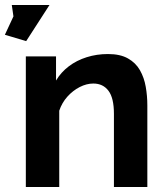

<svg xmlns="http://www.w3.org/2000/svg" viewBox="-43 -750 667 770"><path d="M547.9 0H413.9V-293.8Q413.9 -357 392 -386Q370.1 -415 331.2 -415Q304.2 -415 276.6 -400.9Q249 -386.7 227.1 -362.3Q205.3 -337.9 194.6 -306V0H60.6V-523.8H181.7V-427.1Q201.8 -460.5 233 -484.1Q264.2 -507.8 304.4 -520.5Q344.5 -533.3 390.1 -533.3Q439.2 -533.3 470.3 -515.6Q501.5 -498 518.3 -468.3Q535.2 -438.5 541.5 -401.9Q547.9 -365.3 547.9 -327.3ZM155.5 -730 62 -585.1 -23.4 -610.5 10.9 -684.3 4.3 -730Z"/></svg>

Font: Raleway Thin
Style: Regular
Weight: 100
Designer: Matt McInerney, Pablo Impallari, Rodrigo Fuenzalida
Foundry: Matt McInerney, Pablo Impallari, Rodrigo Fuenzalida
Version: Version 4.026